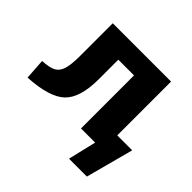

<svg xmlns="http://www.w3.org/2000/svg" viewBox="-167 -695 1030 1030"><g transform="rotate(45 348.0 -180.0)"><path d="M10.7 -108.4Q64.5 -111.3 89.4 -124.5Q114.3 -137.7 125 -170.9Q135.7 -204.1 135.7 -273.4V-519.5H578.1V-111.3H691.4L619.1 160.2H483.4L521.5 0H414.1V-402.3H294.9V-253.9Q294.9 -113.3 235.4 -56.2Q175.8 1 18.6 9.8Z"/></g></svg>

Font: GenEi M Gothic v2 Heavy
Style: Regular
Weight: 800
Version: Version 2.0